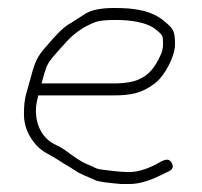

<svg xmlns="http://www.w3.org/2000/svg" viewBox="-20 -485 507 481"><path d="M84 -276C89.2 -294 92.8 -310.8 100.6 -325.8C104.4 -333 117.2 -348.4 139 -372C161.1 -398.4 186.7 -417.8 220 -430C229.1 -433.3 245.9 -435 270.4 -435C302.4 -435 348.3 -430.6 372.4 -409.5C387.2 -396.5 388.4 -397.7 388.4 -374C388.4 -364 386.1 -354.3 381.4 -345C368 -315.5 351.3 -296.5 331.4 -288C317.4 -280 293.3 -276 264 -276ZM76 -246H264C306.5 -246 337.1 -250.8 372.3 -279.7C390.9 -295 418.4 -341.8 418.4 -373.7C418.4 -407.2 414.7 -412.1 393.4 -430.5C360.9 -458.5 319.3 -465 266.4 -465C232.9 -465 208.4 -460 193.1 -450.1C181.7 -442.7 170.4 -435.4 159 -428.2C133.8 -415.3 110.5 -385.2 93.5 -366C73.8 -343.7 67.1 -329.4 57.3 -291.5C47.2 -252.3 40 -243.6 40 -199C40 -170.4 50.3 -144.5 70.8 -121.5C87.1 -103.2 108.4 -96.2 127 -83.5C141.8 -73.4 156 -66.4 169.3 -57.1C180.7 -48.6 205.2 -40.4 218.1 -33.8C224.9 -30.3 246.6 -27.1 283.2 -24H304.4C327.1 -24 353.1 -31.3 382.4 -46L403.4 -56C412.9 -60.8 415.3 -67.6 410.4 -76.5C402.3 -91.4 390.3 -84.5 368.4 -72C344.4 -60 322.7 -54 303.2 -54C277.8 -54 254.6 -57.9 236 -60C218.4 -62 218.3 -66.1 197.7 -73.9C185.4 -78.5 168.1 -90.3 142 -109.5C134.7 -114.5 127.3 -118.7 120 -122C88.3 -136.4 70 -168.2 70 -207.5C70 -226.7 73.5 -233.5 76 -246Z"/></svg>

Font: MewTooHand
Style: Condensed
Weight: 400
Designer: Mew Too, Robert Jablonski
Version: Version 0.77